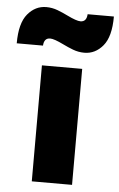

<svg xmlns="http://www.w3.org/2000/svg" viewBox="-131 -835 541 874"><g transform="rotate(5 140.0 -398.0)"><path d="M232 0H48V-530H232ZM235 -604Q208 -604 183 -613.5Q158 -623 136 -634Q93 -655 75 -655Q47 -655 45 -620H-75Q-75 -712 -40 -754Q-5 -796 45 -796Q72 -796 97 -786.5Q122 -777 144 -766Q187 -745 205 -745Q233 -745 235 -780H355Q355 -688 320 -646Q285 -604 235 -604Z"/></g></svg>

Font: Tanohe Sans Black
Style: Regular
Weight: 900
Designer: Village Type and Design LLC & Cristiano Sobral
Foundry: Cooper Hewitt Smithsonian Design Museum
Version: Version 1.00;March 11, 2020;FontCreator 12.0.0.2522 64-bit; 